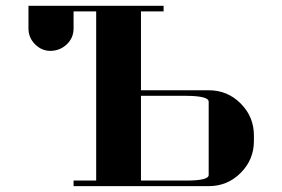

<svg xmlns="http://www.w3.org/2000/svg" viewBox="-20 -635 962 655"><path d="M77.1 -538.1V-615.2H538.1V-596.2H460.9V-327.1H691.9Q755.9 -327.1 800.8 -282.2Q846.2 -236.8 846.2 -172.9V-153.8Q846.2 -90.3 800.8 -44.9Q755.9 0 691.9 0H231V-19H308.1V-596.2H231V-538.1Q231 -505.9 208 -483.9Q185.5 -462.4 153.3 -461.4Q122.6 -460.9 99.6 -483.9Q77.1 -506.3 77.1 -538.1ZM460.9 -19H615.2Q691.9 -19 691.9 -38.1V-288.1Q691.9 -307.6 615.2 -308.1H460.9Z"/></svg>

Font: Hjet
Style: Regular
Weight: 400
Designer: T. Christopher White
Version: Version 1.2